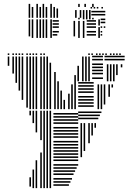

<svg xmlns="http://www.w3.org/2000/svg" viewBox="-20 -788 676 992"><path d="M140 176H132V128H140ZM140 -192H132V-216H140ZM156 184H148V88H156ZM156 -152H148V-216H156ZM172 184H164V40H172ZM172 -104H164V-216H172ZM196 184H188V0H196ZM196 -64H188V-216H196ZM212 184H204V-216H212ZM228 184H220V-216H228ZM244 184H236V-216H244ZM336 172H256V164H336ZM344 156H256V148H344ZM352 140H256V132H352ZM360 116H256V108H360ZM368 100H256V92H368ZM376 84H256V76H376ZM384 68H256V60H384ZM384 44H256V36H384ZM384 28H256V20H384ZM384 12H256V4H384ZM384 -4H256V-12H384ZM384 -20H256V-28H384ZM384 -36H256V-44H384ZM384 -52H256V-60H384ZM384 -76H256V-84H384ZM384 -92H256V-100H384ZM384 -108H256V-116H384ZM384 -124H256V-132H384ZM384 -148H256V-156H384ZM384 -164H256V-172H384ZM384 -180H256V-188H384ZM384 -196H256V-204H384ZM404 24H396V-152H404ZM420 -8H412V-152H420ZM444 -48H436V-152H444ZM460 -88H452V-152H460ZM476 -128H468V-152H476ZM488 -172H384V-180H488ZM496 -188H384V-196H496ZM504 -204H384V-212H504ZM68 -360H60V-368H68ZM84 -320H76V-368H84ZM100 -272H92V-368H100ZM124 -232H116V-368H124ZM140 -224H132V-368H140ZM156 -224H148V-368H156ZM172 -224H164V-368H172ZM196 -224H188V-368H196ZM212 -224H204V-368H212ZM228 -224H220V-368H228ZM244 -224H236V-368H244ZM268 -224H260V-368H268ZM284 -224H276V-368H284ZM300 -224H292V-320H300ZM316 -224H308V-272H316ZM340 -224H332V-304H340ZM356 -224H348V-352H356ZM372 -224H364V-368H372ZM464 -236H384V-244H464ZM464 -252H384V-260H464ZM464 -268H384V-276H464ZM464 -284H384V-292H464ZM464 -308H384V-316H464ZM464 -324H384V-332H464ZM464 -340H384V-348H464ZM464 -356H384V-364H464ZM492 -224H484V-352H492ZM508 -224H500V-352H508ZM524 -248H516V-352H524ZM548 -288H540V-352H548ZM564 -336H556V-352H564ZM28 -448H20V-496H28ZM52 -408H44V-496H52ZM68 -368H60V-496H68ZM84 -368H76V-496H84ZM100 -368H92V-496H100ZM124 -368H116V-496H124ZM140 -368H132V-496H140ZM156 -368H148V-496H156ZM172 -368H164V-496H172ZM196 -368H188V-496H196ZM212 -368H204V-496H212ZM228 -368H220V-496H228ZM244 -368H236V-464H244ZM268 -368H260V-416H268ZM372 -368H364V-400H372ZM388 -368H380V-448H388ZM412 -368H404V-496H412ZM428 -368H420V-496H428ZM444 -368H436V-496H444ZM512 -380H456V-388H512ZM512 -404H456V-412H512ZM512 -420H456V-428H512ZM512 -436H456V-444H512ZM512 -452H456V-460H512ZM512 -476H456V-484H512ZM512 -492H456V-500H512ZM540 -368H532V-456H540ZM556 -368H548V-456H556ZM572 -368H564V-456H572ZM588 -400H580V-456H588ZM612 -440H604V-456H612ZM624 -476H520V-484H624ZM624 -492H520V-500H624ZM28 -504H20V-512H28ZM52 -504H44V-512H52ZM68 -504H60V-512H68ZM84 -504H76V-512H84ZM100 -504H92V-512H100ZM124 -504H116V-512H124ZM140 -504H132V-512H140ZM156 -504H148V-512H156ZM172 -504H164V-512H172ZM196 -504H188V-512H196ZM212 -504H204V-512H212ZM444 -504H436V-512H444ZM460 -504H452V-512H460ZM484 -504H476V-512H484ZM500 -504H492V-512H500ZM516 -504H508V-512H516ZM532 -504H524V-512H532ZM556 -504H548V-512H556ZM572 -504H564V-512H572ZM588 -504H580V-512H588ZM604 -504H596V-512H604ZM136 -600H128V-688H136ZM152 -592H144V-688H152ZM176 -592H168V-688H176ZM192 -592H184V-688H192ZM208 -592H200V-688H208ZM224 -592H216V-688H224ZM248 -592H240V-688H248ZM276 -604H252V-612H276ZM284 -620H252V-628H284ZM284 -644H252V-652H284ZM284 -660H252V-668H284ZM284 -676H252V-684H284ZM368 -600H360V-680H368ZM392 -592H384V-680H392ZM416 -592H408V-680H416ZM476 -604H428V-612H476ZM476 -620H428V-628H476ZM476 -644H428V-652H476ZM476 -660H428V-668H476ZM476 -676H428V-684H476ZM392 -688H384V-696H392ZM416 -688H408V-696H416ZM432 -688H424V-696H432ZM448 -688H440V-696H448ZM464 -688H456V-696H464ZM496 -592H488V-648H496ZM508 -604H500V-612H508ZM508 -620H500V-628H508ZM508 -644H500V-652H508ZM524 -644H516V-652H524ZM496 -656H488V-688H496ZM524 -668H500V-676H524ZM524 -684H500V-692H524ZM136 -696H128V-744H136ZM152 -696H144V-744H152ZM176 -696H168V-744H176ZM192 -696H184V-744H192ZM208 -696H200V-744H208ZM224 -696H216V-744H224ZM248 -696H240V-744H248ZM264 -696H256V-744H264ZM280 -696H272V-744H280ZM376 -696H368V-736H376ZM400 -696H392V-736H400ZM416 -696H408V-736H416ZM432 -696H424V-736H432ZM448 -696H440V-736H448ZM524 -708H452V-716H524ZM524 -724H452V-732H524ZM136 -744H128V-752H136ZM152 -744H144V-752H152ZM176 -744H168V-752H176ZM192 -744H184V-752H192ZM208 -744H200V-752H208ZM224 -744H216V-752H224ZM248 -744H240V-752H248ZM264 -744H256V-752H264ZM456 -744H448V-752H456ZM472 -744H464V-752H472ZM488 -744H480V-752H488ZM512 -744H504V-752H512ZM136 -752H128V-768H136ZM176 -752H168V-768H176ZM208 -752H200V-768H208ZM248 -752H240V-768H248ZM392 -752H384V-768H392ZM424 -752H416V-768H424ZM464 -752H456V-768H464Z"/></svg>

Font: Rubik Lines
Style: Regular
Weight: 400
Designer: Hubert and Fischer, NaN
Foundry: Hubert and Fischer, NaN
Version: Version 2.201